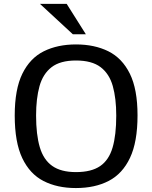

<svg xmlns="http://www.w3.org/2000/svg" viewBox="-20 -955 783 987"><path d="M370.1 11.7Q274.4 11.7 203.9 -24.4Q133.3 -60.5 94.5 -142.1Q55.7 -223.6 55.7 -361.3Q55.7 -496.1 95 -576.2Q134.3 -656.2 205.1 -691.4Q275.9 -726.6 370.6 -726.6Q465.8 -726.6 536.9 -691.4Q607.9 -656.2 647.5 -576.2Q687 -496.1 687 -361.8Q687 -225.6 648.4 -143.8Q609.9 -62 539.1 -25.1Q468.3 11.7 370.1 11.7ZM370.6 -70.3Q449.7 -70.3 494.9 -101.3Q540 -132.3 558.8 -196.8Q577.6 -261.2 577.6 -360.8Q577.6 -449.2 559.8 -512.5Q542 -575.7 497.1 -609.9Q452.1 -644 370.6 -644Q289.6 -644 245.1 -609.6Q200.7 -575.2 183.1 -512Q165.5 -448.7 165.5 -361.3Q165.5 -262.7 184.6 -198.2Q203.6 -133.8 248.5 -102.1Q293.5 -70.3 370.6 -70.3ZM354.5 -778.8 185.5 -935.1H322.8L421.4 -778.8Z"/></svg>

Font: Pontano Sans SemiBold
Style: Regular
Weight: 600
Designer: Vernon Adams
Foundry: Vernon Adams
Version: Version 2.001